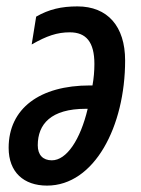

<svg xmlns="http://www.w3.org/2000/svg" viewBox="-20 -570 441 600"><path d="M127 10C275 10 371 -175 371 -381C371 -488 316 -550 222 -550C172 -550 133 -541 93 -518L79 -431C126 -458 159 -469 198 -469C249 -469 275 -439 275 -370C275 -348 273 -325 269 -303H261C104 -303 7 -231 7 -108C7 -32 54 10 127 10ZM142 -69C114 -69 98 -86 98 -116C98 -182 139 -230 248 -230H254C231 -133 188 -69 142 -69Z"/></svg>

Font: Noto Sans UI Condensed Medium
Style: Italic
Weight: 500
Width: 3
Italic angle: -12°
Designer: Monotype Design Team
Foundry: Monotype Imaging Inc.
Version: Version 1.901